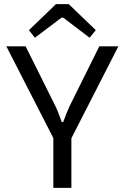

<svg xmlns="http://www.w3.org/2000/svg" viewBox="-20 -916 609 936"><path d="M150 -732 280 -830H288L417 -732L447 -769L315 -896H253L121 -769ZM328 -242 557 -690H464L319 -398C308 -374 297 -346 288 -321H281C272 -346 262 -374 250 -399L105 -690H11L240 -243V0H328Z"/></svg>

Font: SnT
Style: Regular
Weight: 400
Designer: Natanael Gama
Version: Version 1.001;PS 001.001;hotconv 1.0.70;makeotf.lib2.5.58329